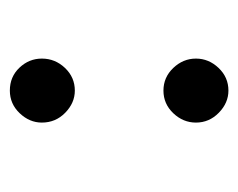

<svg xmlns="http://www.w3.org/2000/svg" viewBox="-67 -405 484 390"><g transform="rotate(90 175.0 -210.0)"><path d="M164 -300Q137 -300 118 -320Q99 -340 99 -366Q99 -392 118 -412Q137 -432 164 -432Q189 -432 209 -412.5Q229 -393 229 -366Q229 -340 210 -320Q191 -300 164 -300ZM164 12Q136 12 117.5 -7.5Q99 -27 99 -53Q99 -80 118 -100Q137 -120 164 -120Q189 -120 209 -100.5Q229 -81 229 -53Q229 -28 210 -8Q191 12 164 12Z"/></g></svg>

Font: Inconsolata ExtraCondensed ExtraBold
Style: Regular
Weight: 800
Width: 2
Monospace: yes
Designer: Raph Levien, Cyreal, Brenton Simpson
Foundry: Raph Levien, Cyreal, Google
Version: Version 3.001; ttfautohint (v1.8.2.53-6de2)